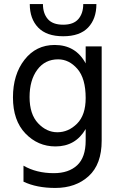

<svg xmlns="http://www.w3.org/2000/svg" viewBox="-20 -736 589 948"><path d="M482 -41Q482 75 418 133.5Q354 192 253 192Q161 192 96 161V82Q160 119 246 119Q319 119 361 80Q403 41 403 -42V-99Q353 -13 254 -13Q167 -13 105.5 -77Q44 -141 44 -255Q44 -368 101 -441Q158 -514 250 -514Q354 -514 403 -423V-507H482ZM126 -257Q126 -172 168 -127.5Q210 -83 263 -83Q318 -83 360.5 -125.5Q403 -168 403 -252Q403 -349 362 -396Q321 -443 267 -443Q202 -443 164 -391.5Q126 -340 126 -257ZM456 -716Q456 -643 415 -600Q374 -557 292 -557Q210 -557 168.5 -600Q127 -643 127 -716H192Q192 -670 216 -642Q240 -614 292 -614Q343 -614 367 -642Q391 -670 391 -716Z"/></svg>

Font: Hind Guntur
Style: Regular
Weight: 400
Designer: Manushi Parikh, Hitesh Malaviya
Foundry: Indian Type Foundry
Version: Version 1.002;PS 1.0;hotconv 1.0.86;makeotf.lib2.5.63406; tt